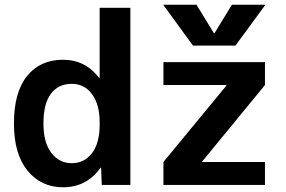

<svg xmlns="http://www.w3.org/2000/svg" viewBox="-20 -783 1213 813"><path d="M888 -642 962 -763H1104L977 -590H797L671 -763H812L886 -642ZM836 -97H1102V0H672V-97L939 -421V-423H672V-520H1102V-423L836 -99ZM532 -750V0H411L408 -73H406Q347 10 247 10Q154 10 96.5 -60.5Q39 -131 39 -260Q39 -392 94.5 -461Q150 -530 247 -530Q341 -530 400 -453H402V-750ZM164 -260Q164 -179 197.5 -135.5Q231 -92 284 -92Q337 -92 369.5 -134.5Q402 -177 402 -255V-265Q402 -341 369.5 -384.5Q337 -428 284 -428Q227 -428 195.5 -386Q164 -344 164 -260Z"/></svg>

Font: Mplus 1p Bold
Style: Bold
Weight: 700
Version: Version 1.061